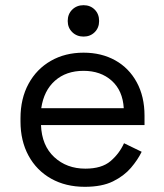

<svg xmlns="http://www.w3.org/2000/svg" viewBox="-20 -706 632 740"><path d="M307 14Q233 14 177 -17.5Q121 -49 90 -106Q59 -163 59 -238V-250Q59 -326 90 -383Q121 -440 176 -471.5Q231 -503 302 -503Q371 -503 424 -473.5Q477 -444 507 -389Q537 -334 537 -260V-224H138Q141 -145 189 -100.5Q237 -56 309 -56Q372 -56 406 -85Q440 -114 458 -154L526 -121Q511 -90 484.5 -59Q458 -28 415.5 -7Q373 14 307 14ZM139 -289H457Q453 -357 410.5 -395Q368 -433 302 -433Q235 -433 192 -395Q149 -357 139 -289ZM302 -565Q276 -565 258.5 -582Q241 -599 241 -625Q241 -652 258.5 -669Q276 -686 302 -686Q328 -686 345 -669Q362 -652 362 -625Q362 -599 345 -582Q328 -565 302 -565Z"/></svg>

Font: Space Grotesk Light
Style: Regular
Weight: 400
Version: Version 2.000